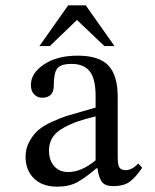

<svg xmlns="http://www.w3.org/2000/svg" viewBox="-20 -694 581 721"><path d="M346 -62H342Q300 -26 269.5 -9.5Q239 7 195 7Q139 7 107.5 -24Q76 -55 76 -105Q76 -137 90.5 -163Q105 -189 124 -205.5Q143 -222 176 -237Q209 -252 231.5 -259Q254 -266 290.5 -276Q327 -286 339 -290V-334Q339 -398 317 -426Q295 -454 249 -454Q208 -454 195 -437Q182 -420 182 -373Q182 -327 138 -327Q121 -327 108.5 -339.5Q96 -352 96 -375Q96 -419 145 -452Q194 -485 272 -485Q352 -485 387 -448Q422 -411 422 -331V-104Q422 -75 428.5 -65Q435 -55 452 -55Q476 -55 499 -80L514 -64Q488 -26 465.5 -10.5Q443 5 406 5Q375 5 363 -10.5Q351 -26 346 -62ZM339 -92V-257Q298 -247 272 -238Q246 -229 218.5 -214Q191 -199 177.5 -178Q164 -157 164 -129Q164 -92 183.5 -70Q203 -48 236 -48Q286 -48 339 -92ZM410 -521H372L269 -619L167 -521H128L236 -674H302Z"/></svg>

Font: myMathFont
Style: Regular
Weight: 400
Designer: Ross Mills, John Hudson & Paul Hanslow, Tiro Typeworks Ltd; with prior portions MicroPress Inc., and Coen Hoffman. Math 
Foundry: Tiro Typeworks Ltd
Version: Version 2.13 b171